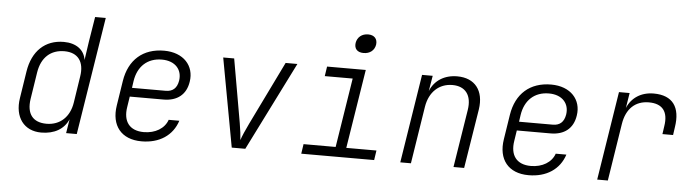

<svg xmlns="http://www.w3.org/2000/svg" viewBox="-48 -973 4295 1186"><g transform="rotate(5 2100.0 -380.0)"><path d="M233 10C315 10 374 -25 401 -87L387 0H453L569 -730H503L478 -576L461 -460C452 -522 401 -560 324 -560C208 -560 130 -486 110 -358L84 -191C65 -71 126 10 233 10ZM261 -47C177 -47 136 -97 150 -191L176 -358C191 -453 249 -503 333 -503C417 -503 458 -448 443 -356L418 -193C404 -101 344 -47 261 -47Z M855 10C966 10 1047 -44 1077 -137H1011C992 -82 935 -48 864 -48C776 -48 734 -103 749 -194L759 -259H968C1053 -259 1108 -302 1120 -383C1136 -482 1067 -560 946 -560C815 -560 729 -484 708 -352L684 -198C664 -72 729 10 855 10ZM768 -314 774 -356C788 -449 848 -504 937 -504C1021 -504 1065 -451 1054 -383C1046 -336 1020 -314 977 -314Z M1414 0H1498L1773 -550H1700L1508 -156C1489 -117 1470 -74 1463 -51C1462 -74 1457 -117 1450 -156L1381 -550H1313Z M2174 -653C2213 -653 2241 -675 2247 -711C2252 -747 2231 -770 2193 -770C2154 -770 2126 -747 2120 -711C2115 -675 2135 -653 2174 -653ZM1845 0H2297L2306 -60H2119L2197 -550H1957L1948 -490H2121L2053 -60H1854Z M2459 0H2525L2581 -356C2596 -448 2656 -504 2739 -504C2819 -504 2861 -451 2846 -358L2789 0H2855L2914 -368C2932 -486 2873 -560 2764 -560C2684 -560 2623 -521 2596 -454L2612 -550H2546Z M3255 10C3366 10 3447 -44 3477 -137H3411C3392 -82 3335 -48 3264 -48C3176 -48 3134 -103 3149 -194L3159 -259H3368C3453 -259 3508 -302 3520 -383C3536 -482 3467 -560 3346 -560C3215 -560 3129 -484 3108 -352L3084 -198C3064 -72 3129 10 3255 10ZM3168 -314 3174 -356C3188 -449 3248 -504 3337 -504C3421 -504 3465 -451 3454 -383C3446 -336 3420 -314 3377 -314Z M3680 0H3746L3802 -356C3817 -450 3872 -503 3957 -503C4042 -503 4079 -455 4064 -364L4057 -315H4123L4130 -364C4150 -489 4100 -560 3982 -560C3904 -560 3845 -521 3818 -456L3833 -550H3767Z"/></g></svg>

Font: JetBrains Mono ExtraLight
Style: Italic
Weight: 240
Italic angle: -9°
Monospace: yes
Designer: Philipp Nurullin, Konstantin Bulenkov
Foundry: JetBrains
Version: Version 2.305